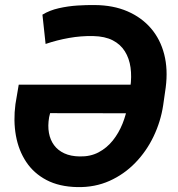

<svg xmlns="http://www.w3.org/2000/svg" viewBox="-20 -741 715 771"><path d="M360.8 -720.7Q434.6 -720.2 491.7 -695.6Q548.8 -670.9 586.4 -627Q624 -583 639.4 -522.9Q654.8 -462.9 645.5 -390.1L635.3 -318.8Q625.5 -253.4 596.9 -193.6Q568.4 -133.8 523.4 -87.4Q478.5 -41 419.7 -14.6Q360.8 11.7 290.5 10.3Q217.8 8.8 166.7 -18.1Q115.7 -44.9 85.2 -90.8Q54.7 -136.7 43.9 -196.3Q33.2 -255.9 42 -322.8L55.2 -400.9H544.4L524.4 -286.1L181.2 -286.6L177.2 -270Q171.4 -235.8 176.5 -207.5Q181.6 -179.2 197 -158.2Q212.4 -137.2 238.3 -125.2Q264.2 -113.3 299.8 -112.8Q342.8 -111.8 376 -129.4Q409.2 -147 433.1 -177Q457 -207 471.9 -244.1Q486.8 -281.2 492.7 -318.8L503.4 -390.6Q509.3 -433.1 504.2 -470Q499 -506.8 481.4 -534.9Q463.9 -563 432.6 -579.1Q401.4 -595.2 354 -596.2Q305.2 -597.2 257.1 -588.6Q209 -580.1 163.1 -564.5L150.4 -682.1Q179.2 -699.7 216.1 -708Q252.9 -716.3 290.5 -718.8Q328.1 -721.2 360.8 -720.7Z"/></svg>

Font: Roboto
Style: Bold Italic
Weight: 700
Italic angle: -12°
Designer: Christian Robertson
Foundry: Google
Version: Version 3.0